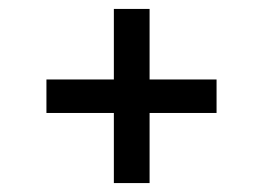

<svg xmlns="http://www.w3.org/2000/svg" viewBox="-20 -528 590 430"><path d="M315 -275V-118H235V-275H84V-350H235V-508H315V-350H465V-275Z"/></svg>

Font: Share
Style: Regular
Weight: 400
Designer: Ralph du Carrois
Version: Version 1.001